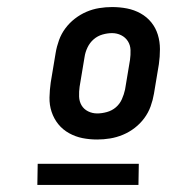

<svg xmlns="http://www.w3.org/2000/svg" viewBox="-20 -713 540 545"><path d="M256 -317Q234 -317 214 -321Q194 -325 176 -335Q158 -345 145.5 -360.5Q133 -376 126.5 -395.5Q120 -415 120.5 -436.5Q121 -458 124 -479L138 -563Q141 -581 147.5 -599Q154 -617 165.5 -632.5Q177 -648 192.5 -660Q208 -672 225.5 -679.5Q243 -687 261.5 -690Q280 -693 298 -693Q320 -693 340.5 -689Q361 -685 379 -675Q397 -665 409.5 -649.5Q422 -634 428 -614.5Q434 -595 434 -573.5Q434 -552 431 -531L417 -447Q414 -429 407.5 -411Q401 -393 389.5 -377.5Q378 -362 362.5 -350Q347 -338 329 -330.5Q311 -323 292.5 -320Q274 -317 256 -317ZM256 -391Q269 -391 283.5 -395Q298 -399 309 -408.5Q320 -418 326 -431.5Q332 -445 335 -459L349 -543Q351 -557 350.5 -571Q350 -585 343 -596Q336 -607 324 -613Q312 -619 298 -619Q285 -619 271 -615Q257 -611 246 -601.5Q235 -592 228.5 -578.5Q222 -565 220 -551L206 -467Q204 -453 204.5 -439Q205 -425 211.5 -414Q218 -403 230 -397Q242 -391 256 -391ZM86 -188 87 -248H374L373 -188Z"/></svg>

Font: Iosevka Term Curly Semibold
Style: Italic
Weight: 600
Italic angle: -9°
Designer: Belleve Invis
Foundry: Belleve Invis
Version: Version 32.3.0